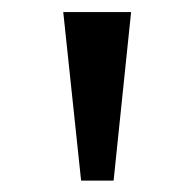

<svg xmlns="http://www.w3.org/2000/svg" viewBox="-20 -748 299 326"><path d="M117.7 -441.4 87.4 -727.5H202.6L172.9 -441.4Z"/></svg>

Font: Inter 24pt Medium
Style: Regular
Weight: 500
Designer: Rasmus Andersson
Foundry: rsms
Version: Version 4.001;git-66647c0bb